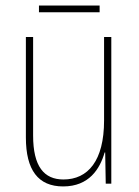

<svg xmlns="http://www.w3.org/2000/svg" viewBox="-20 -660 498 690"><path d="M338 -640H120V-616H338ZM380 -527H354V-227C354 -82 296 -15 208 -15C138 -15 99 -62 99 -173V-527H73V-166C73 -49 117 10 207 10C300 10 339 -53 356 -112H358L360 0H380Z"/></svg>

Font: Noto Sans Malayalam Condensed Thin
Style: Regular
Weight: 100
Width: 3
Designer: Jelle Bosma - Monotype Design Team
Foundry: Monotype Imaging Inc.
Version: Version 2.104